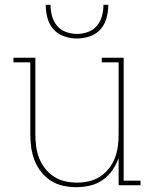

<svg xmlns="http://www.w3.org/2000/svg" viewBox="-20 -770 640 798"><path d="M297 8Q269 8 242 2Q215 -4 192 -18.5Q169 -33 151.5 -55Q134 -77 124 -102.5Q114 -128 110 -155.5Q106 -183 106 -210V-511H36V-530H127V-210Q127 -185 130.5 -160Q134 -135 143 -112Q152 -89 168 -69Q184 -49 205 -35.5Q226 -22 250.5 -16.5Q275 -11 300 -11Q325 -11 349.5 -16.5Q374 -22 395 -35.5Q416 -49 432 -69Q448 -89 457 -112Q466 -135 469.5 -160Q473 -185 473 -210V-511H403V-530H494V-19H564V0H473V-113Q463 -85 446.5 -61.5Q430 -38 406 -21.5Q382 -5 353.5 1.5Q325 8 297 8ZM300 -610Q273 -610 246.5 -619Q220 -628 202 -648.5Q184 -669 177 -696Q170 -723 170 -750H190Q190 -727 196 -704Q202 -681 217 -663Q232 -645 254.5 -637Q277 -629 300 -629Q323 -629 345.5 -637Q368 -645 383 -663Q398 -681 404 -704Q410 -727 410 -750H430Q430 -723 423 -696Q416 -669 398 -648.5Q380 -628 353.5 -619Q327 -610 300 -610Z"/></svg>

Font: Iosevka Slab Thin Extended
Style: Regular
Weight: 100
Width: 7
Monospace: yes
Designer: Belleve Invis
Foundry: Belleve Invis
Version: Version 11.1.1; ttfautohint (v1.8.3)